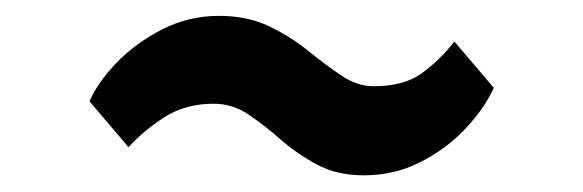

<svg xmlns="http://www.w3.org/2000/svg" viewBox="-20 -400 717 236"><path d="M90 -275.5Q100 -298.5 123.2 -322.8Q146.5 -347 179.2 -363.8Q212 -380.5 249 -380.5Q284.5 -380.5 311.2 -367.5Q338 -354.5 359.2 -337.2Q380.5 -320 399.8 -307Q419 -294 439.5 -294Q477 -294 499.2 -310.5Q521.5 -327 538.5 -349L587 -292Q575 -266 551.5 -241.2Q528 -216.5 496.2 -200.5Q464.5 -184.5 427.5 -184.5Q394 -184.5 369.5 -197.8Q345 -211 325 -228.5Q305 -246 285.5 -259.2Q266 -272.5 242.5 -272.5Q208 -272.5 182.2 -256Q156.5 -239.5 138 -219Z"/></svg>

Font: Merriweather Black
Style: Regular
Weight: 900
Designer: Eben Sorkin
Foundry: Eben Sorkin
Version: Version 2.200;gftools[0.9.31]